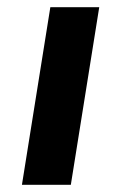

<svg xmlns="http://www.w3.org/2000/svg" viewBox="-20 -514 337 534"><path d="M41 0 120 -494H256L177 0Z"/></svg>

Font: Nunito Sans 10pt SemiExpanded
Style: Bold Italic
Weight: 700
Width: 6
Italic angle: -9°
Designer: Vernon Adams
Foundry: Vernon Adams
Version: Version 3.101;gftools[0.9.27]